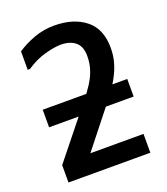

<svg xmlns="http://www.w3.org/2000/svg" viewBox="-129 -799 758 873"><g transform="rotate(-20 250.0 -362.5)"><path d="M53 -561V-650Q88 -674 135 -691.5Q182 -709 233 -709Q327 -709 384.5 -663.5Q442 -618 442 -526Q442 -489 433 -457Q424 -425 408 -395Q401 -381 392 -367H464V-282H330L328 -280L191 -107H448V-16H52V-100L198 -282H55V-367H266Q270 -372 273 -377Q291 -401 303.5 -425Q316 -449 322.5 -474Q329 -499 329 -528Q329 -574 303 -595.5Q277 -617 233 -617Q203 -617 156.5 -604.5Q110 -592 64 -561Z"/></g></svg>

Font: D2Coding
Style: Bold
Weight: 700
Monospace: yes
Designer: Yong-Rak Park; Jeong-Hwan Yoon; Sang-Min Lee;
Foundry: NHN Corporation
Version: Version 1.3.2; Build 20180524